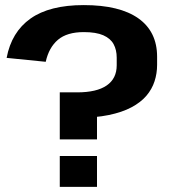

<svg xmlns="http://www.w3.org/2000/svg" viewBox="-20 -730 662 750"><path d="M593.7 -476.7Q593.7 -443.3 583.7 -412.5Q573.8 -381.8 551.8 -355.9Q529.8 -330.1 493.4 -310.8Q457.1 -291.4 404.5 -280.6Q352 -269.8 281.4 -269.8L358.9 -324.1V-185.4H213.5V-369.2H281.4Q357.7 -369.2 396.8 -396.2Q435.9 -423.1 435.9 -475.1V-504.6Q435.9 -535.2 423.8 -557.4Q411.8 -579.7 383.6 -592.2Q355.4 -604.6 307.2 -604.6Q241.8 -604.6 206.4 -574.6Q171 -544.5 158.6 -488.6L5.9 -503.9Q24.9 -604.9 99.2 -657.5Q173.5 -710.1 307.2 -710.1Q447.4 -710.1 520.6 -658.2Q593.7 -606.4 593.7 -508.2ZM358.9 -120.6V0H213.5V-120.6Z"/></svg>

Font: Pathway Extreme 8pt Thin
Style: Regular
Weight: 100
Designer: Eduardo Rodriguez Tunni
Foundry: Eduardo Rodriguez Tunni
Version: Version 1.000